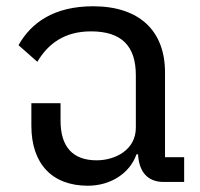

<svg xmlns="http://www.w3.org/2000/svg" viewBox="-20 -580 636 612"><path d="M260 12C333 12 394 -28 415 -88H420C423 -35 448 0 502 0H567V-79H506V-349C506 -483 423 -560 277 -560C151 -560 79 -507 39 -436L99 -383C134 -442 187 -480 270 -480C368 -480 413 -433 413 -340V-173C413 -102 347 -69 288 -69C212 -69 173 -112 173 -195V-251H80V-179C80 -57 147 12 260 12Z"/></svg>

Font: IBM Plex Thai Text
Style: Regular
Weight: 450
Designer: Mike Abbink, Paul van der Laan, Pieter van Rosmalen, Ben Mitchell, Mark Frömberg
Foundry: Bold Monday
Version: Version 1.0